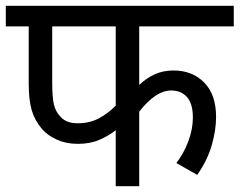

<svg xmlns="http://www.w3.org/2000/svg" viewBox="-20 -642 826 662"><path d="M460 -551V-349Q485 -373 514 -386Q543 -399 578 -399Q643 -399 684 -357.5Q725 -316 725 -239Q725 -193 710 -141Q695 -89 660 -39L588 -80Q613 -112 629 -154Q645 -196 645 -237Q645 -284 625 -307Q605 -330 570 -330Q517 -330 460 -257V0H379V-193Q355 -174 323 -160Q291 -146 248 -146Q208 -146 176 -160.5Q144 -175 125 -197Q100 -226 89.5 -261.5Q79 -297 79 -354V-551H0V-622H786V-551ZM160 -551V-360Q160 -305 166 -281Q172 -257 188 -240Q208 -217 248 -217Q289 -217 321 -234Q353 -251 379 -278V-551Z"/></svg>

Font: Noto Sans Historical
Style: Regular
Weight: 400
Designer: Monotype Design Team
Foundry: Monotype Imaging Inc.
Version: Version 2.013; ttfautohint (v1.8.4.7-5d5b)